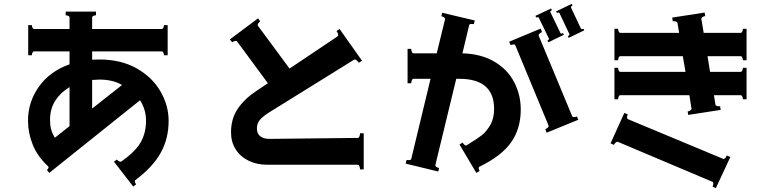

<svg xmlns="http://www.w3.org/2000/svg" viewBox="-20 -864 4040 994"><path d="M678 74Q678 78 680 82.5Q682 87 685 90L670 102L570 -27L585 -38Q589 -33 596 -29Q603 -25 608 -28Q681 -79 708.5 -127.5Q736 -176 736 -239Q736 -297 705 -345L235 31L223 16Q228 12 230.5 6.5Q233 1 229 -3Q174 -54 149.5 -115Q125 -176 125 -239Q125 -336 181.5 -415.5Q238 -495 340 -531V-598H156Q151 -598 148 -591Q145 -584 145 -578H126V-734H145Q145 -728 148 -721Q151 -714 156 -714H340V-774Q340 -779 333 -782Q326 -785 320 -785V-804H477V-785Q471 -785 464 -782Q457 -779 457 -774V-714H818Q823 -714 826 -721Q829 -728 829 -734H848V-578H829Q829 -584 826 -591Q823 -598 818 -598H457V-555Q469 -556 494 -556Q606 -556 687.5 -510Q769 -464 811 -390.5Q853 -317 853 -239Q853 -146 811.5 -72Q770 2 681 68Q678 70 678 74ZM457 -302 612 -424Q564 -452 495 -452Q483 -452 457 -450ZM340 -211V-413Q293 -385 266 -342.5Q239 -300 239 -243Q239 -216 244.5 -195Q250 -174 264 -151Z M1863 -174V13H1844Q1844 6 1841 -2.5Q1838 -11 1833 -11H1364Q1310 -11 1267 -32Q1224 -53 1200 -91Q1176 -129 1176 -179Q1176 -249 1210.5 -300.5Q1245 -352 1307 -393L1367 -433L1207 -650Q1206 -652 1201 -652Q1191 -652 1182 -645L1170 -660L1316 -769L1327 -754Q1321 -749 1316.5 -742Q1312 -735 1315 -731L1479 -509L1728 -676Q1731 -678 1731 -682Q1731 -687 1728 -693.5Q1725 -700 1722 -703L1738 -714L1854 -550L1838 -539Q1834 -546 1826 -552Q1818 -558 1813 -555L1370 -280Q1338 -259 1324 -241.5Q1310 -224 1310 -198Q1310 -172 1327.5 -158.5Q1345 -145 1375 -145L1833 -150Q1838 -150 1841 -158.5Q1844 -167 1844 -174Z M2876 -797Q2874 -799 2872 -799Q2867 -799 2863 -797L2859 -805L2940 -844L2944 -835Q2941 -834 2938 -831Q2935 -828 2936 -825L2988 -715Q2990 -713 2992 -713Q2997 -713 3001 -715L3005 -707L2924 -668L2920 -677Q2923 -678 2926 -681Q2929 -684 2928 -687ZM2769 -773Q2768 -775 2764 -775Q2760 -775 2756 -773L2752 -782L2833 -820L2837 -812Q2827 -805 2829 -802L2882 -692Q2884 -690 2886 -690Q2889 -690 2895 -693L2899 -684L2819 -645L2814 -654Q2817 -655 2820 -658Q2823 -661 2822 -664ZM2374 -588Q2472 -585 2540 -544.5Q2608 -504 2642 -438.5Q2676 -373 2676 -297Q2676 -198 2626 -127Q2576 -56 2462 -1Q2458 2 2458 7Q2458 11 2463 21L2446 31L2359 -116L2375 -126Q2379 -119 2385 -114Q2391 -109 2396 -112L2404 -117Q2448 -144 2472.5 -162.5Q2497 -181 2517.5 -215.5Q2538 -250 2538 -300Q2538 -456 2358 -456H2342L2234 -10V-8Q2234 1 2253 6L2249 24L2080 -17L2085 -36Q2088 -35 2096 -35Q2108 -35 2109 -41L2209 -456H2120Q2115 -456 2112 -448Q2109 -440 2109 -433H2090V-611H2109Q2109 -604 2112 -596Q2115 -588 2120 -588H2241L2284 -764V-766Q2284 -775 2265 -780L2269 -798L2438 -758L2433 -739Q2430 -740 2422 -740Q2410 -740 2409 -734ZM2942 -263Q2943 -258 2952 -258Q2961 -258 2967 -261L2974 -244L2810 -177L2803 -195Q2823 -205 2820 -214L2648 -629Q2647 -634 2638 -634Q2635 -634 2623 -631L2616 -648L2779 -716L2786 -698Q2766 -688 2769 -679Z M3643 -573 3656 -492H3815Q3820 -492 3823 -499Q3826 -506 3826 -513H3845V-350H3826Q3826 -357 3823 -364Q3820 -371 3815 -371H3676L3684 -322Q3685 -317 3693 -315Q3701 -313 3708 -314L3711 -295L3543 -269L3540 -287Q3547 -288 3554 -292.5Q3561 -297 3560 -302L3549 -371H3191Q3186 -371 3183 -364Q3180 -357 3180 -350H3161V-513H3180Q3180 -506 3183 -499Q3186 -492 3191 -492H3529L3515 -573H3191Q3186 -573 3183 -566Q3180 -559 3180 -552H3161V-715H3180Q3180 -708 3183 -701Q3186 -694 3191 -694H3496L3487 -746Q3486 -751 3478 -753Q3470 -755 3463 -754L3460 -773L3628 -799L3631 -781Q3624 -780 3617 -775.5Q3610 -771 3611 -766L3623 -694H3815Q3820 -694 3823 -701Q3826 -708 3826 -715H3845V-552H3826Q3826 -559 3823 -566Q3820 -573 3815 -573ZM3723 -42 3726 -41Q3734 -41 3743 -59L3761 -51L3686 110L3669 102Q3673 94 3673 86Q3673 79 3668 77L3178 -130H3176Q3168 -130 3158 -114L3141 -122L3212 -279L3230 -272Q3226 -264 3226 -257Q3226 -250 3231 -247Z"/></svg>

Font: Aoboshi One
Style: Regular
Weight: 400
Designer: IKIMOJI
Foundry: Natsumi Matsuba
Version: Version 1.000; ttfautohint (v1.8.3)